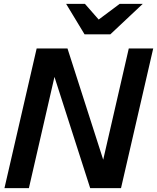

<svg xmlns="http://www.w3.org/2000/svg" viewBox="-20 -970 810 990"><path d="M3 0 169 -720H328L529 -94L498 -85L644 -720H770L604 0H445L244 -626L275 -635L129 0ZM416 -793 321 -950H418L532 -820H423L597 -950H716L549 -793Z"/></svg>

Font: Instrument Sans SemiBold
Style: Italic
Weight: 600
Italic angle: -13°
Designer: Rodrigo Fuenzalida
Foundry: fragTYPE
Version: Version 1.000;gftools[0.9.28]